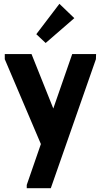

<svg xmlns="http://www.w3.org/2000/svg" viewBox="-20 -745 528 1005"><path d="M120 223 194 9 5 -435V-462H145L259 -177L358 -462H483L482 -435L246 240H120ZM369 -650 219 -520 170 -566 291 -725Z"/></svg>

Font: Tilda Sans Extra Bold
Style: Regular
Weight: 800
Designer: ParaType Ltd
Foundry: ParaType Ltd
Version: Version 1.009